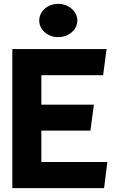

<svg xmlns="http://www.w3.org/2000/svg" viewBox="-20 -968 605 998"><path d="M184 -861C184 -813 228 -775 282 -775C337 -775 382 -813 382 -861C382 -909 337 -948 282 -948C228 -948 184 -910 184 -861ZM195 -424V-577H516L534 -713H44V10H521L538 -126H195V-289H450L468 -424Z"/></svg>

Font: Bluebird
Style: SfBdExt
Weight: 700
Designer: Jasper
Foundry: Cannot Into Space Fonts
Version: Version 0.98